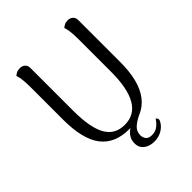

<svg xmlns="http://www.w3.org/2000/svg" viewBox="-241 -835 1139 1139"><g transform="rotate(-45 329.0 -265.5)"><path d="M572.8 -658.2V-305.4Q572.8 -147.5 511.4 -67.3Q450 12.9 328.3 12.9Q209.4 12.9 150.3 -63.8Q91.3 -140.5 91.3 -305.4V-577.4Q91.3 -606.9 88.9 -634.5Q86.5 -662.1 78.8 -684.2Q84.6 -689.5 96.5 -696Q108.3 -702.4 125.5 -702.4Q145 -702.4 158 -690.9Q171.1 -679.4 171.1 -658.2V-302.2Q171.1 -156.9 209.3 -90.4Q247.5 -23.8 328.3 -23.8Q412 -23.8 452.8 -94.8Q493.5 -165.7 493.5 -302.2V-577.4Q493.5 -606.9 491.1 -634.5Q488.7 -662.1 481.1 -684.2Q486.8 -689.5 498.5 -696Q510.1 -702.4 527.2 -702.4Q546.8 -702.4 559.8 -690.9Q572.8 -679.4 572.8 -658.2ZM382.1 170.8Q361.5 170.8 340.5 163.2Q319.5 155.7 305.4 138.7Q291.4 121.8 291.4 94Q291.4 61.8 309.8 39.2Q328.3 16.6 357.6 1.2Q386.8 -14.2 418.3 -22.7L427.5 -4Q390.8 14 370.2 34.2Q349.7 54.4 349.7 84.5Q349.7 104.3 361.1 118.8Q372.5 133.4 399.5 133.4Q431 133.4 452 115.6Q473.1 97.8 483.4 79.2Q490.2 83.1 493.4 89.2Q496.5 95.3 493.2 104.5Q481.1 132.5 451.6 151.7Q422.2 170.8 382.1 170.8Z"/></g></svg>

Font: Arima Thin
Style: Regular
Weight: 100
Designer: Joana Correia and Natanael Gama
Foundry: NDISCOVER
Version: Version 1.101;gftools[0.9.23]